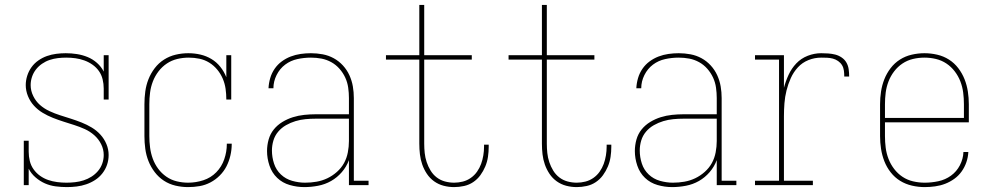

<svg xmlns="http://www.w3.org/2000/svg" viewBox="-20 -755 4040 783"><path d="M253 8Q230 8 207 5Q184 2 163.5 -7Q143 -16 125 -31.5Q107 -47 97 -67V0H77V-181H97V-136Q97 -117 101.5 -98.5Q106 -80 117 -64.5Q128 -49 143.5 -38Q159 -27 176.5 -21Q194 -15 213 -12.5Q232 -10 251 -10Q268 -10 286 -12Q304 -14 321 -19.5Q338 -25 353 -34.5Q368 -44 379.5 -57.5Q391 -71 397 -88Q403 -105 403 -123Q403 -146 392.5 -167Q382 -188 364.5 -203.5Q347 -219 326 -228.5Q305 -238 283 -245Q261 -252 239 -259Q217 -266 195.5 -274.5Q174 -283 154 -295Q134 -307 118.5 -324Q103 -341 94 -363Q85 -385 85 -408Q85 -427 91 -446Q97 -465 108.5 -481Q120 -497 136.5 -508.5Q153 -520 171.5 -526.5Q190 -533 209.5 -535.5Q229 -538 248 -538Q271 -538 293.5 -534.5Q316 -531 337 -522.5Q358 -514 375.5 -498.5Q393 -483 403 -463V-530H423V-349H403V-394Q403 -413 398.5 -431.5Q394 -450 383.5 -465Q373 -480 357.5 -491Q342 -502 324 -508.5Q306 -515 287.5 -517.5Q269 -520 250 -520Q233 -520 216 -518Q199 -516 182.5 -510.5Q166 -505 151.5 -495Q137 -485 126.5 -471.5Q116 -458 110.5 -441.5Q105 -425 105 -408Q105 -385 115.5 -363.5Q126 -342 143 -327Q160 -312 181.5 -302Q203 -292 225 -285Q247 -278 269 -271Q291 -264 312.5 -255.5Q334 -247 354 -235Q374 -223 389.5 -206Q405 -189 414 -167.5Q423 -146 423 -123Q423 -102 416.5 -83Q410 -64 397.5 -48Q385 -32 368 -21Q351 -10 332 -3.5Q313 3 293 5.5Q273 8 253 8Z M747 8Q721 8 695.5 2Q670 -4 648.5 -18Q627 -32 611 -53Q595 -74 585.5 -98Q576 -122 572.5 -148Q569 -174 569 -200V-330Q569 -356 572.5 -382Q576 -408 585.5 -432Q595 -456 611 -477Q627 -498 649 -512Q671 -526 696.5 -532Q722 -538 748 -538Q773 -538 797 -532.5Q821 -527 842 -514.5Q863 -502 878.5 -482.5Q894 -463 903 -440V-530H923V-349H903Q903 -371 900 -392.5Q897 -414 888.5 -434Q880 -454 866 -471Q852 -488 833.5 -499.5Q815 -511 793.5 -515.5Q772 -520 750 -520Q750 -520 750 -520Q750 -520 750 -520Q726 -520 703 -514.5Q680 -509 660.5 -496Q641 -483 626.5 -464Q612 -445 603.5 -423Q595 -401 592 -377.5Q589 -354 589 -330V-200Q589 -177 592 -153.5Q595 -130 603 -108Q611 -86 625 -67Q639 -48 658.5 -34.5Q678 -21 701 -15.5Q724 -10 747 -10Q779 -10 809.5 -20Q840 -30 862 -52.5Q884 -75 894.5 -105.5Q905 -136 905 -167Q905 -168 905 -168Q905 -168 905 -169H925Q925 -168 925 -167.5Q925 -167 925 -167Q925 -144 919.5 -120.5Q914 -97 903.5 -76.5Q893 -56 876 -39Q859 -22 838 -11Q817 0 794 4Q771 8 747 8Z M1221 8Q1191 8 1161.5 -0.5Q1132 -9 1110.5 -29.5Q1089 -50 1079 -79.5Q1069 -109 1069 -139Q1069 -163 1075.5 -186Q1082 -209 1096.5 -227Q1111 -245 1131.5 -257.5Q1152 -270 1174.5 -277Q1197 -284 1220.5 -286.5Q1244 -289 1267 -289H1403V-355Q1403 -376 1400 -397.5Q1397 -419 1388 -438.5Q1379 -458 1364.5 -474.5Q1350 -491 1331 -501.5Q1312 -512 1291 -516Q1270 -520 1248 -520Q1220 -520 1192.5 -514Q1165 -508 1143 -491.5Q1121 -475 1108 -449Q1095 -423 1095 -395H1075Q1076 -416 1082 -436.5Q1088 -457 1100 -474.5Q1112 -492 1129 -504.5Q1146 -517 1165.5 -524.5Q1185 -532 1206 -535Q1227 -538 1248 -538Q1272 -538 1296 -533.5Q1320 -529 1341 -517.5Q1362 -506 1378.5 -488Q1395 -470 1405 -448Q1415 -426 1419 -402.5Q1423 -379 1423 -355V-18H1483V0H1403V-102Q1393 -75 1374 -53Q1355 -31 1330.5 -17Q1306 -3 1277.5 2.5Q1249 8 1221 8ZM1224 -10Q1248 -10 1271 -14Q1294 -18 1315 -28Q1336 -38 1354 -54Q1372 -70 1383 -90Q1394 -110 1398.5 -133.5Q1403 -157 1403 -180V-271H1267Q1246 -271 1225.5 -269Q1205 -267 1185 -261Q1165 -255 1146.5 -244.5Q1128 -234 1114.5 -218Q1101 -202 1095 -182Q1089 -162 1089 -141Q1089 -114 1097.5 -88Q1106 -62 1125.5 -43.5Q1145 -25 1171.5 -17.5Q1198 -10 1224 -10Z M1832 8Q1810 8 1789 2.5Q1768 -3 1750.5 -15.5Q1733 -28 1721 -46Q1709 -64 1702 -84Q1695 -104 1692.5 -125.5Q1690 -147 1690 -169V-512H1554V-530H1690V-735H1710V-530H1904V-512H1710V-169Q1710 -150 1712 -131Q1714 -112 1720 -94Q1726 -76 1736 -59.5Q1746 -43 1761 -31.5Q1776 -20 1794.5 -15Q1813 -10 1832 -10Q1850 -10 1867.5 -14.5Q1885 -19 1900 -29.5Q1915 -40 1925.5 -55Q1936 -70 1942 -86.5Q1948 -103 1951 -121Q1954 -139 1954 -157Q1954 -159 1954 -161Q1954 -163 1954 -165H1973Q1973 -163 1973 -160.5Q1973 -158 1973 -156Q1973 -136 1970 -115.5Q1967 -95 1959 -76Q1951 -57 1939 -40.5Q1927 -24 1910 -12.5Q1893 -1 1872.5 3.5Q1852 8 1832 8Z M2332 8Q2310 8 2289 2.5Q2268 -3 2250.5 -15.5Q2233 -28 2221 -46Q2209 -64 2202 -84Q2195 -104 2192.5 -125.5Q2190 -147 2190 -169V-512H2054V-530H2190V-735H2210V-530H2404V-512H2210V-169Q2210 -150 2212 -131Q2214 -112 2220 -94Q2226 -76 2236 -59.5Q2246 -43 2261 -31.5Q2276 -20 2294.5 -15Q2313 -10 2332 -10Q2350 -10 2367.5 -14.5Q2385 -19 2400 -29.5Q2415 -40 2425.5 -55Q2436 -70 2442 -86.5Q2448 -103 2451 -121Q2454 -139 2454 -157Q2454 -159 2454 -161Q2454 -163 2454 -165H2473Q2473 -163 2473 -160.5Q2473 -158 2473 -156Q2473 -136 2470 -115.5Q2467 -95 2459 -76Q2451 -57 2439 -40.5Q2427 -24 2410 -12.5Q2393 -1 2372.5 3.5Q2352 8 2332 8Z M2721 8Q2691 8 2661.5 -0.5Q2632 -9 2610.5 -29.5Q2589 -50 2579 -79.5Q2569 -109 2569 -139Q2569 -163 2575.5 -186Q2582 -209 2596.5 -227Q2611 -245 2631.5 -257.5Q2652 -270 2674.5 -277Q2697 -284 2720.5 -286.5Q2744 -289 2767 -289H2903V-355Q2903 -376 2900 -397.5Q2897 -419 2888 -438.5Q2879 -458 2864.5 -474.5Q2850 -491 2831 -501.5Q2812 -512 2791 -516Q2770 -520 2748 -520Q2720 -520 2692.5 -514Q2665 -508 2643 -491.5Q2621 -475 2608 -449Q2595 -423 2595 -395H2575Q2576 -416 2582 -436.5Q2588 -457 2600 -474.5Q2612 -492 2629 -504.5Q2646 -517 2665.5 -524.5Q2685 -532 2706 -535Q2727 -538 2748 -538Q2772 -538 2796 -533.5Q2820 -529 2841 -517.5Q2862 -506 2878.5 -488Q2895 -470 2905 -448Q2915 -426 2919 -402.5Q2923 -379 2923 -355V-18H2983V0H2903V-102Q2893 -75 2874 -53Q2855 -31 2830.5 -17Q2806 -3 2777.5 2.5Q2749 8 2721 8ZM2724 -10Q2748 -10 2771 -14Q2794 -18 2815 -28Q2836 -38 2854 -54Q2872 -70 2883 -90Q2894 -110 2898.5 -133.5Q2903 -157 2903 -180V-271H2767Q2746 -271 2725.5 -269Q2705 -267 2685 -261Q2665 -255 2646.5 -244.5Q2628 -234 2614.5 -218Q2601 -202 2595 -182Q2589 -162 2589 -141Q2589 -114 2597.5 -88Q2606 -62 2625.5 -43.5Q2645 -25 2671.5 -17.5Q2698 -10 2724 -10Z M3059 0V-18H3157V-512H3059V-530H3177V-397Q3184 -424 3196 -450Q3208 -476 3227.5 -496.5Q3247 -517 3274 -527.5Q3301 -538 3329 -538Q3343 -538 3357.5 -537Q3372 -536 3386 -532.5Q3400 -529 3412.5 -520.5Q3425 -512 3432 -499.5Q3439 -487 3441 -472.5Q3443 -458 3443 -443H3423Q3423 -455 3421.5 -467Q3420 -479 3414 -489Q3408 -499 3398 -506Q3388 -513 3376.5 -516Q3365 -519 3353 -519.5Q3341 -520 3329 -520Q3302 -520 3277 -510Q3252 -500 3234 -480.5Q3216 -461 3205 -436.5Q3194 -412 3187.5 -386Q3181 -360 3179 -333.5Q3177 -307 3177 -281V-18H3295V0Z M3751 8Q3725 8 3699 2Q3673 -4 3651 -17.5Q3629 -31 3612.5 -52Q3596 -73 3586.5 -97.5Q3577 -122 3573 -148Q3569 -174 3569 -200V-330Q3569 -356 3573 -382Q3577 -408 3586.5 -432Q3596 -456 3612 -477Q3628 -498 3650 -512Q3672 -526 3698 -532Q3724 -538 3750 -538Q3776 -538 3802 -532Q3828 -526 3850 -512Q3872 -498 3888 -477Q3904 -456 3913.5 -432Q3923 -408 3927 -382Q3931 -356 3931 -330V-256H3589V-200Q3589 -176 3592 -152.5Q3595 -129 3603.5 -107Q3612 -85 3626.5 -66Q3641 -47 3660.5 -34Q3680 -21 3703.5 -15.5Q3727 -10 3751 -10Q3779 -10 3807 -16Q3835 -22 3858 -38.5Q3881 -55 3894.5 -81Q3908 -107 3909 -135H3929Q3928 -114 3921 -93.5Q3914 -73 3901.5 -55.5Q3889 -38 3871.5 -25.5Q3854 -13 3834.5 -5.5Q3815 2 3793.5 5Q3772 8 3751 8ZM3911 -274V-330Q3911 -354 3908 -377.5Q3905 -401 3896.5 -423Q3888 -445 3873.5 -464Q3859 -483 3839.5 -496Q3820 -509 3797 -514.5Q3774 -520 3750 -520Q3726 -520 3703 -514.5Q3680 -509 3660.5 -496Q3641 -483 3626.5 -464Q3612 -445 3603.5 -423Q3595 -401 3592 -377.5Q3589 -354 3589 -330V-274Z"/></svg>

Font: Iosevka Slab Thin
Style: Regular
Weight: 100
Monospace: yes
Designer: Belleve Invis
Foundry: Belleve Invis
Version: Version 11.1.0; ttfautohint (v1.8.3)